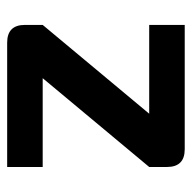

<svg xmlns="http://www.w3.org/2000/svg" viewBox="-20 -508 528 528"><g transform="rotate(-90 244.0 -244.0)"><path d="M48.8 -488.3H390.6Q439.5 -488.3 439.5 -439.5V-390.6L195.3 -97.7H439.5V0H97.7Q48.8 0 48.8 -48.8V-97.7L293 -390.6H48.8Z"/></g></svg>

Font: BabelStone Runic Byrhtferth
Style: Regular
Weight: 400
Designer: Andrew West
Foundry: BabelStone
Version: Version 7.004;November 9, 2023